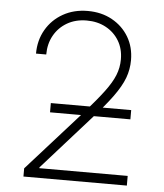

<svg xmlns="http://www.w3.org/2000/svg" viewBox="-53 -784 710 830"><g transform="rotate(5 302.5 -368.5)"><path d="M79.6 0V-35.6L318.8 -302.7Q369.1 -359.9 398.9 -399.7Q428.7 -439.5 441.9 -472.4Q455.1 -505.4 455.1 -541Q455.1 -586.9 434.3 -621.6Q413.6 -656.2 377.2 -676Q340.8 -695.8 293.9 -695.8Q245.6 -695.8 209 -674.6Q172.4 -653.3 152.1 -616.9Q131.8 -580.6 131.8 -534.2H87.4Q87.4 -592.3 114 -638.2Q140.6 -684.1 187.5 -710.7Q234.4 -737.3 294.9 -737.3Q354.5 -737.3 400.6 -711.7Q446.8 -686 472.9 -642.1Q499 -598.1 499 -541.5Q499 -501 485.1 -463.9Q471.2 -426.8 438 -381.1Q404.8 -335.4 346.2 -271L145 -45.4V-42H528.3V0ZM169.9 -286.6V-326.7H518.6V-286.6Z"/></g></svg>

Font: Inter 17pt ExtraLight
Style: Regular
Weight: 250
Version: Version 4.001;git-66647c0bb